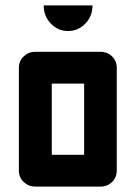

<svg xmlns="http://www.w3.org/2000/svg" viewBox="-20 -692 503 712"><path d="M111 0Q86 0 68 -17Q50 -34 50 -60V-440Q50 -466 68 -483Q86 -500 111 -500H352Q378 -500 395.5 -483Q413 -466 413 -440V-60Q413 -34 395.5 -17Q378 0 352 0ZM172 -118H292V-382H172ZM323 -672Q323 -632 296.5 -604.5Q270 -577 232 -577Q195 -577 168.5 -604.5Q142 -632 142 -672Z"/></svg>

Font: Tschichold
Style: Bold
Weight: 700
Designer: Peter Wiegel
Foundry: Peter Wiegel
Version: Version 1.000; ttfautohint (v1.3)